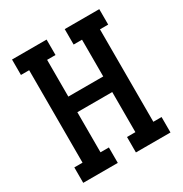

<svg xmlns="http://www.w3.org/2000/svg" viewBox="-171 -863 942 991"><g transform="rotate(-30 300.0 -367.5)"><path d="M40 0V-92H89V-643H40V-735H246V-643H196V-424H404V-643H354V-735H560V-643H511V-92H560V0H354V-92H404V-331H196V-92H246V0Z"/></g></svg>

Font: Iosevka Curly Slab SmBdEx
Style: Regular
Weight: 600
Width: 7
Monospace: yes
Designer: Belleve Invis
Foundry: Belleve Invis
Version: Version 11.1.0; ttfautohint (v1.8.3)